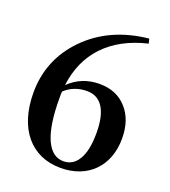

<svg xmlns="http://www.w3.org/2000/svg" viewBox="-140 -859 864 977"><g transform="rotate(20 292.0 -370.5)"><path d="M300 16C448 16 544 -82 544 -231C544 -298 526 -352 490 -392C454 -433 405 -454 342 -454C278 -454 223 -432 178 -388C189 -477 222 -551 277 -609C333 -668 409 -709 506 -732L500 -757C362 -743 250 -692 165 -605C82 -520 40 -417 40 -298C40 -103 140 16 300 16ZM302 -21C261 -21 230 -45 208 -93C185 -144 174 -218 174 -317C174 -332 174 -344 175 -352C208 -383 248 -398 295 -398C371 -398 412 -335 412 -214C412 -149 402 -100 381 -67C362 -36 335 -21 302 -21Z"/></g></svg>

Font: AllPunType Bold
Style: Regular
Weight: 700
Version: 1.0